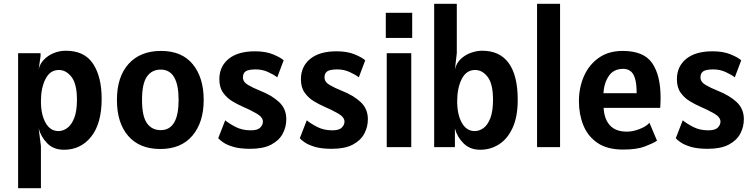

<svg xmlns="http://www.w3.org/2000/svg" viewBox="-20 -780 4000 1018"><path d="M76 218V-498H195V-482L185 -412Q191 -440.5 212.2 -463Q233.5 -485.5 264.2 -498.2Q295 -511 329 -511Q428 -511 473.5 -441.8Q519 -372.5 519 -256Q519 -125.5 463.8 -55.8Q408.5 14 319 14Q263.5 14 230.2 -20.5Q197 -55 185 -99L197 -5V218ZM290 -85Q314 -85 336.5 -101.2Q359 -117.5 373.5 -154Q388 -190.5 388 -251Q388 -335 359.2 -372Q330.5 -409 292 -409Q245.5 -409 221.2 -361.2Q197 -313.5 197 -243Q197 -172.5 221.8 -128.8Q246.5 -85 290 -85Z M830 10Q720 10 660 -59Q600 -128 600 -250Q600 -373 662 -441.5Q724 -510 834 -510Q944.5 -510 1002.2 -439.2Q1060 -368.5 1060 -250Q1060 -131.5 1000.2 -60.8Q940.5 10 830 10ZM832 -90Q927 -90 927 -250Q927 -411 832 -411Q785 -411 759 -373.8Q733 -336.5 733 -250Q733 -164 759 -127Q785 -90 832 -90Z M1307 9Q1252.5 9 1217.8 -1.2Q1183 -11.5 1163.8 -24.8Q1144.5 -38 1137 -47L1174 -142Q1196 -124 1230.2 -106.5Q1264.5 -89 1310 -89Q1345.5 -89 1359.8 -103.5Q1374 -118 1374 -135Q1374 -158.5 1341.5 -177.5Q1309 -196.5 1266 -215Q1240.5 -226 1212 -243Q1183.5 -260 1163.2 -288Q1143 -316 1143 -360Q1143 -427.5 1192.2 -467.8Q1241.5 -508 1332 -508Q1390 -508 1430.2 -490.8Q1470.5 -473.5 1484 -460L1450 -370Q1430.5 -385 1400.5 -398.5Q1370.5 -412 1336 -412Q1298 -412 1283 -402Q1268 -392 1268 -370Q1268 -345.5 1294.8 -329.8Q1321.5 -314 1359 -299Q1421.5 -274.5 1459.8 -238.8Q1498 -203 1498 -148Q1498 -107 1479 -71.2Q1460 -35.5 1418 -13.2Q1376 9 1307 9Z M1739.5 9Q1685 9 1650.2 -1.2Q1615.5 -11.5 1596.2 -24.8Q1577 -38 1569.5 -47L1606.5 -142Q1628.5 -124 1662.8 -106.5Q1697 -89 1742.5 -89Q1778 -89 1792.2 -103.5Q1806.5 -118 1806.5 -135Q1806.5 -158.5 1774 -177.5Q1741.5 -196.5 1698.5 -215Q1673 -226 1644.5 -243Q1616 -260 1595.8 -288Q1575.5 -316 1575.5 -360Q1575.5 -427.5 1624.8 -467.8Q1674 -508 1764.5 -508Q1822.5 -508 1862.8 -490.8Q1903 -473.5 1916.5 -460L1882.5 -370Q1863 -385 1833 -398.5Q1803 -412 1768.5 -412Q1730.5 -412 1715.5 -402Q1700.5 -392 1700.5 -370Q1700.5 -345.5 1727.2 -329.8Q1754 -314 1791.5 -299Q1854 -274.5 1892.2 -238.8Q1930.5 -203 1930.5 -148Q1930.5 -107 1911.5 -71.2Q1892.5 -35.5 1850.5 -13.2Q1808.5 9 1739.5 9Z M2025.5 -579V-712H2165.5V-579ZM2030.5 0V-498H2160.5V0Z M2526 14Q2472 14 2437.8 -20Q2403.5 -54 2392 -99V0H2282V-760H2402V-498L2392 -412Q2400 -446 2423.8 -468Q2447.5 -490 2478 -500.5Q2508.5 -511 2537 -511Q2630 -511 2677.5 -445.2Q2725 -379.5 2725 -251Q2725 -161.5 2698.2 -102.8Q2671.5 -44 2626.2 -15Q2581 14 2526 14ZM2497 -85Q2521.5 -85 2543.8 -101.2Q2566 -117.5 2580 -154Q2594 -190.5 2594 -251Q2594 -335 2565.8 -372Q2537.5 -409 2499 -409Q2452.5 -409 2428.2 -361.2Q2404 -313.5 2404 -243Q2404 -172.5 2428.8 -128.8Q2453.5 -85 2497 -85Z M2827.5 0V-760H2949.5V0Z M3283.5 13Q3199.5 13 3148 -22.2Q3096.5 -57.5 3073 -115.8Q3049.5 -174 3049.5 -243Q3049.5 -315.5 3076.2 -376.2Q3103 -437 3154.8 -473.5Q3206.5 -510 3281.5 -510Q3393.5 -510 3438 -445.2Q3482.5 -380.5 3482.5 -262Q3482.5 -251.5 3482 -235.5Q3481.5 -219.5 3480.5 -208H3180.5Q3183.5 -149 3213.8 -115.5Q3244 -82 3304.5 -82Q3335.5 -82 3371 -95.8Q3406.5 -109.5 3423.5 -129L3463.5 -34Q3443.5 -20.5 3400.2 -3.8Q3357 13 3283.5 13ZM3179.5 -286H3355.5Q3355.5 -338.5 3346.2 -366.2Q3337 -394 3321 -404.5Q3305 -415 3284.5 -415Q3233.5 -415 3208 -377.2Q3182.5 -339.5 3179.5 -286Z M3733 9Q3678.5 9 3643.8 -1.2Q3609 -11.5 3589.8 -24.8Q3570.5 -38 3563 -47L3600 -142Q3622 -124 3656.2 -106.5Q3690.5 -89 3736 -89Q3771.5 -89 3785.8 -103.5Q3800 -118 3800 -135Q3800 -158.5 3767.5 -177.5Q3735 -196.5 3692 -215Q3666.5 -226 3638 -243Q3609.5 -260 3589.2 -288Q3569 -316 3569 -360Q3569 -427.5 3618.2 -467.8Q3667.5 -508 3758 -508Q3816 -508 3856.2 -490.8Q3896.5 -473.5 3910 -460L3876 -370Q3856.5 -385 3826.5 -398.5Q3796.5 -412 3762 -412Q3724 -412 3709 -402Q3694 -392 3694 -370Q3694 -345.5 3720.8 -329.8Q3747.5 -314 3785 -299Q3847.5 -274.5 3885.8 -238.8Q3924 -203 3924 -148Q3924 -107 3905 -71.2Q3886 -35.5 3844 -13.2Q3802 9 3733 9Z"/></svg>

Font: Alatsi
Style: Regular
Weight: 400
Designer: Spyros Zevelakis, Eben Sorkin
Foundry: www.sorkintype.com
Version: Version 1.008; ttfautohint (v1.8.4.7-5d5b)